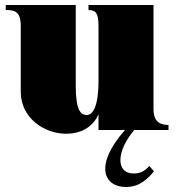

<svg xmlns="http://www.w3.org/2000/svg" viewBox="-20 -520 702 768"><path d="M245 15C299 15 350 -8 374 -63V0H480C356 140 394 228 484 228C542 228 574 191 596 165L577 144C559 165 540 174 515 174C441 174 446 83 517 0H654V-20C628 -21 594 -26 594 -84V-500H334V-480C359 -479 374 -474 374 -416V-198C374 -88 349 -60 327 -60C303 -60 283 -78 283 -176V-500H3V-480C39 -480 63 -474 63 -416V-153C63 -47 158 15 245 15Z"/></svg>

Font: Sprat Condensed Black
Style: Regular
Weight: 900
Designer: Ethan Nakache
Foundry: Collletttivo
Version: Version 2.000;Glyphs 3.2 (3217)